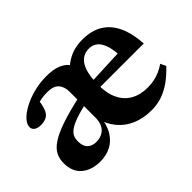

<svg xmlns="http://www.w3.org/2000/svg" viewBox="-86 -676 908 908"><g transform="rotate(-45 368.0 -222.0)"><path d="M218 -398Q199 -398 179.2 -395Q159.5 -392 143 -385L165 -417Q162 -394 158.5 -377.2Q155 -360.5 150.8 -349Q146.5 -337.5 141 -330.5Q133 -319.5 118.8 -314Q104.5 -308.5 87.5 -308.5Q65.5 -308.5 53.5 -317.2Q41.5 -326 41.5 -340Q41.5 -359.5 60.2 -379.5Q79 -399.5 111 -416.5Q143 -433.5 183.5 -444Q224 -454.5 267.5 -454.5Q311 -454.5 339 -444Q367 -433.5 383 -414.5Q399 -395.5 405.5 -369H348Q371 -408.5 413.2 -432.5Q455.5 -456.5 511 -456.5Q572 -456.5 613 -431.2Q654 -406 676.5 -357.2Q699 -308.5 703.5 -238H384.5V-283L638 -294L583.5 -276Q581.5 -319 572 -347.5Q562.5 -376 545.2 -390.2Q528 -404.5 501.5 -404.5Q475 -404.5 455 -389Q435 -373.5 423.8 -339.8Q412.5 -306 412.5 -250Q412.5 -194 431.5 -155.2Q450.5 -116.5 485.5 -96.8Q520.5 -77 569.5 -77Q592 -77 612.2 -81Q632.5 -85 652 -93.5Q671.5 -102 690.5 -115L703.5 -87.5Q674 -56 642.8 -33.5Q611.5 -11 578 0.5Q544.5 12 507.5 12Q452 12 409 -6.5Q366 -25 337.2 -60Q308.5 -95 296 -144H314Q309 -89 288 -54.5Q267 -20 235.2 -4Q203.5 12 164 12Q106.5 12 70.8 -17.8Q35 -47.5 35 -105.5Q35 -133.5 46.2 -156.8Q57.5 -180 87.8 -200.5Q118 -221 174.5 -240.2Q231 -259.5 322 -279L323.5 -234.5Q268 -223.5 234.2 -211.5Q200.5 -199.5 183.5 -187Q166.5 -174.5 161 -160.8Q155.5 -147 155.5 -131.5Q155.5 -98.5 171.8 -82.8Q188 -67 215.5 -67Q238.5 -67 256.2 -76.2Q274 -85.5 284 -104.2Q294 -123 294 -151V-324Q294 -359 276.2 -378.5Q258.5 -398 218 -398Z"/></g></svg>

Font: Newsreader 16pt 16pt SemiBold
Style: Regular
Weight: 600
Version: Version 1.003